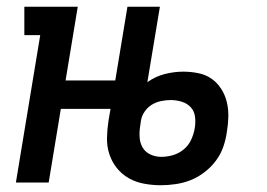

<svg xmlns="http://www.w3.org/2000/svg" viewBox="-20 -540 790 568"><path d="M456 8Q431 8 406.5 3.5Q382 -1 361.5 -12.5Q341 -24 326 -42.5Q311 -61 303.5 -84Q296 -107 296.5 -132Q297 -157 301 -183L307 -218H160L124 0H27L99 -436H52V-520H210L174 -302H321L357 -520H453L416 -297Q440 -314 467.5 -321Q495 -328 522 -328Q545 -328 567 -323.5Q589 -319 606 -307Q623 -295 634.5 -277Q646 -259 651 -238Q656 -217 655.5 -194.5Q655 -172 651 -149Q648 -127 640.5 -105.5Q633 -84 619 -65Q605 -46 585.5 -31Q566 -16 545 -7.5Q524 1 501 4.5Q478 8 456 8ZM457 -76Q474 -76 491.5 -81Q509 -86 523.5 -98Q538 -110 545.5 -126.5Q553 -143 556 -160Q559 -177 557 -194Q555 -211 544.5 -222.5Q534 -234 518 -239Q502 -244 485 -244Q471 -244 456.5 -241Q442 -238 429.5 -230.5Q417 -223 408 -210Q399 -197 397 -183L395 -169Q392 -152 393 -134.5Q394 -117 402 -103.5Q410 -90 425 -83Q440 -76 457 -76Z"/></svg>

Font: Iosevka Etoile Medium
Style: Italic
Weight: 500
Italic angle: -9°
Designer: Belleve Invis
Foundry: Belleve Invis
Version: Version 22.1.2; ttfautohint (v1.8.4)